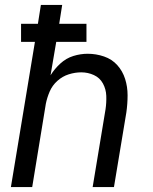

<svg xmlns="http://www.w3.org/2000/svg" viewBox="-20 -755 616 775"><path d="M24 0H110L165 -336Q170 -361 180.5 -385.5Q191 -410 211.5 -428.5Q232 -447 257.5 -455Q283 -463 308 -463Q335 -463 359 -452Q383 -441 395.5 -418Q408 -395 409 -368Q410 -341 406 -314L354 0H440L490 -301Q495 -336 495 -370.5Q495 -405 485 -436.5Q475 -468 453.5 -492Q432 -516 400 -527Q368 -538 334 -538Q305 -538 276 -529Q247 -520 223.5 -498.5Q200 -477 184 -451L207 -586H329V-659H219L231 -735H145L133 -659H65V-586H121Z"/></svg>

Font: Iosevka Sparkle
Style: Italic
Weight: 400
Italic angle: -9°
Designer: Belleve Invis
Foundry: Belleve Invis
Version: Version 4.5.0; ttfautohint (v1.8.3)